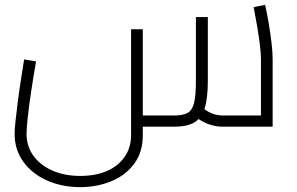

<svg xmlns="http://www.w3.org/2000/svg" viewBox="-20 -520 1217 788"><path d="M309 248Q234 248 172.5 220.5Q111 193 75.5 143.5Q40 94 40 30Q40 9 44 -27Q48 -63 53.5 -106Q59 -149 66 -193.5Q73 -238 79 -276L128 -268Q116 -199 107 -139Q98 -79 93.5 -35Q89 9 89 30Q89 80 117 119Q145 158 195 180Q245 202 309 202Q373 202 419.5 181.5Q466 161 492 123Q518 85 518 35V-400H566V35Q566 105 530.5 152.5Q495 200 436.5 224Q378 248 309 248ZM566 0V-46H695Q731 -46 750 -56.5Q769 -67 776.5 -97.5Q784 -128 784 -188V-450H833V-188Q833 -114 819 -73Q805 -32 775 -16Q745 0 695 0ZM894 0Q862 0 830.5 -12.5Q799 -25 769 -52L801 -86Q825 -65 847.5 -55.5Q870 -46 894 -46H1078L1051 -19V-278Q1051 -298 1047 -332.5Q1043 -367 1036 -408.5Q1029 -450 1021 -491L1068 -500Q1076 -466 1083 -424Q1090 -382 1094.5 -343Q1099 -304 1099 -278V0Z"/></svg>

Font: Cairo Play Light
Style: Regular
Weight: 300
Version: Version 3.119